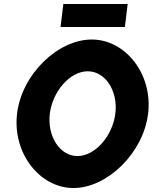

<svg xmlns="http://www.w3.org/2000/svg" viewBox="-20 -924 769 967"><path d="M623 -904H299L285 -788H609ZM231 -352C245 -464 332 -565 422 -565C512 -565 575 -464 561 -352C547 -240 460 -138 370 -138C280 -138 217 -240 231 -352ZM66 -352C42 -153 180 23 350 23C520 23 702 -153 726 -352C750 -551 612 -725 442 -725C272 -725 90 -551 66 -352Z"/></svg>

Font: Bluebird
Style: SfBdNrwObl
Weight: 700
Designer: Jasper
Foundry: Cannot Into Space Fonts
Version: Version 0.98